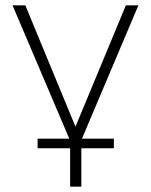

<svg xmlns="http://www.w3.org/2000/svg" viewBox="-20 -520 566 720"><path d="M243 180V36H121V0H247V17L27 -500H75L275 -16H251L452 -500H499L281 15L280 0H407V36H285V180Z"/></svg>

Font: Mulish ExtraLight
Style: Regular
Weight: 200
Designer: Vernon Adams
Foundry: Vernon Adams
Version: Version 3.603